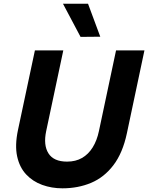

<svg xmlns="http://www.w3.org/2000/svg" viewBox="-20 -1014 805 1044"><path d="M319.4 10Q261 10 209.6 -8.6Q158.2 -27.2 122.2 -65.6Q86.2 -104 73.2 -163.8Q60.2 -223.6 77.6 -306.4L169.8 -740H324.2L231.2 -301.6Q215 -225 243.5 -180.1Q272 -135.2 344.6 -135.2Q391.2 -135.2 425.8 -155Q460.4 -174.8 483.8 -212.3Q507.2 -249.8 518 -301.6L611 -740H765.4L670 -289.6Q647.4 -182.6 597 -116.2Q546.6 -49.8 475.7 -19.9Q404.8 10 319.4 10ZM525.2 -814.4 418 -813.4 322.4 -993.8H458.6Z"/></svg>

Font: Be Vietnam Pro Variable Thin
Style: Italic
Weight: 100
Italic angle: -12°
Designer: Lam Bao, Tony Le, Vietanh Nguyen
Foundry: Yellow Type Foundry
Version: Version 1.002